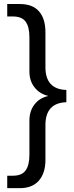

<svg xmlns="http://www.w3.org/2000/svg" viewBox="-20 -745 374 972"><path d="M16.6 144.5H45.9Q90.3 144.5 109.6 117.9Q128.9 91.3 128.9 39.6V-134.8Q128.9 -182.6 154.3 -215.8Q179.7 -249 223.1 -258.8V-259.8Q181.2 -269.5 155 -302.5Q128.9 -335.4 128.9 -382.8V-556.6Q128.9 -609.4 109.6 -635.5Q90.3 -661.6 45.9 -661.6H16.6V-724.6H81.1Q145 -724.6 177.5 -687.5Q210 -650.4 210 -581.5V-404.8Q210 -293 315.9 -289.6V-227.5Q210 -224.1 210 -111.8V64.5Q210 131.8 176.5 169.7Q143.1 207.5 81.1 207.5H16.6Z"/></svg>

Font: Arimo Nerd Font
Style: Regular
Weight: 400
Designer: Steve Matteson
Foundry: Monotype Imaging Inc.
Version: Version 1.33;Nerd Fonts 3.2.1